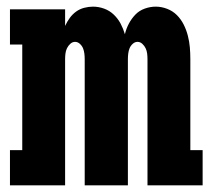

<svg xmlns="http://www.w3.org/2000/svg" viewBox="-20 -558 640 578"><path d="M10 0V-106H47V-424H10V-530H176V-480Q182 -493 190 -504Q198 -515 209 -523Q220 -531 233.5 -534.5Q247 -538 260 -538Q277 -538 293.5 -532Q310 -526 322.5 -514Q335 -502 343 -487Q351 -472 356 -455Q360 -472 368 -487Q376 -502 387.5 -514Q399 -526 415.5 -532Q432 -538 449 -538Q466 -538 483 -531.5Q500 -525 512.5 -512.5Q525 -500 533 -484Q541 -468 545.5 -450.5Q550 -433 551.5 -415.5Q553 -398 553 -380V-106H590V0H424V-380Q424 -388 423 -396.5Q422 -405 418.5 -412.5Q415 -420 408.5 -426Q402 -432 394 -432Q386 -432 379.5 -426Q373 -420 370 -412.5Q367 -405 366 -396.5Q365 -388 365 -380V0H235V-380Q235 -388 234 -396.5Q233 -405 230 -412.5Q227 -420 220.5 -426Q214 -432 206 -432Q198 -432 191.5 -426Q185 -420 181.5 -412.5Q178 -405 177 -396.5Q176 -388 176 -380V0Z"/></svg>

Font: Iosevka Curly Slab HvEx
Style: Regular
Weight: 900
Width: 7
Monospace: yes
Designer: Belleve Invis
Foundry: Belleve Invis
Version: Version 11.1.0; ttfautohint (v1.8.3)